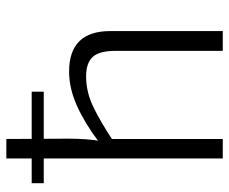

<svg xmlns="http://www.w3.org/2000/svg" viewBox="-80 -660 740 621"><g transform="rotate(-90 290.5 -350.0)"><path d="M304 -618V-579H8V-618ZM369 -497Q500 -497 500 -364V0H436V-347Q436 -399 416.5 -420.5Q397 -442 353 -442Q304 -442 256.5 -419.5Q209 -397 144 -354L142 -401Q200 -445 257 -471Q314 -497 369 -497ZM151 -700 152 -499Q152 -469 150 -442Q148 -415 144 -393L151 -378V0H88V-700Z"/></g></svg>

Font: Exo 2 Light
Style: Regular
Weight: 300
Designer: Natanael Gama
Foundry: Natanael Gama
Version: Version 2.010